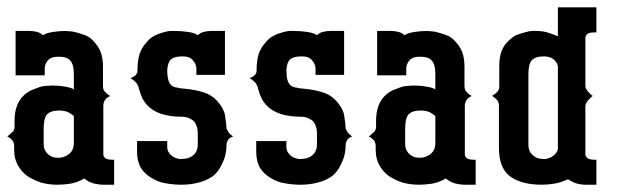

<svg xmlns="http://www.w3.org/2000/svg" viewBox="-20 -508 1705 528"><path d="M0 -132.8Q3.4 -134.8 9.8 -141.1Q15.1 -145 17.1 -147.9Q20 -153.3 20 -159.2V-174.8Q20 -198.2 25.9 -214.8Q31.7 -231.9 43 -243.2Q53.2 -253.9 65.9 -259.8Q89.4 -269 89.8 -269Q100.6 -272 108.9 -272Q117.2 -272 121.1 -272.9Q141.1 -272.9 157.2 -270Q174.8 -267.6 183.1 -262.2V-303.2Q183.1 -330.1 173.8 -340.8Q165 -352.1 141.1 -352.1Q119.1 -352.1 110.8 -340.8Q103 -331.1 103 -318.8V-300.8H22.9V-422.9H61Q72.8 -422.9 83 -419.9Q92.8 -417 98.1 -411.1Q106.4 -417 124 -419.9Q142.6 -422.9 162.1 -422.9Q162.6 -422.9 164.1 -422.6Q165.5 -422.4 168 -422.1Q170.4 -421.9 172.9 -421.9Q180.2 -421.9 192.9 -418Q205.1 -414.6 216.8 -410.2Q229.5 -404.3 238.8 -393.1Q249.5 -382.3 256.8 -365.2Q263.2 -347.7 263.2 -325.2V-271Q263.2 -263.7 266.1 -258.8Q268.6 -255.4 272.9 -251Q276.4 -247.6 283.2 -244.1Q279.8 -242.7 272.9 -237.8Q269.5 -234.4 267.1 -230Q264.2 -224.6 264.2 -217.8V-84Q264.2 -78.1 269 -73.2Q275.4 -68.8 288.1 -68.8H293.9V0H261.2Q254.9 0 240.2 -2.9Q225.1 -5.9 211.9 -17.1Q192.9 -6.3 173.8 -2.9Q154.3 0 138.2 0Q114.7 0 92.8 -5.9Q71.8 -13.2 55.2 -23.9Q39.1 -35.6 28.8 -54.2Q19 -71.8 19 -95.2V-106Q19 -113.3 16.1 -119.1Q14.2 -122.6 8.8 -127Q4.9 -130.9 0 -132.8ZM100.1 -112.8Q100.1 -98.1 106.9 -89.8Q112.3 -81.5 125 -76.2Q131.3 -74.2 139.2 -74.2H144Q154.3 -75.2 163.1 -80.1Q172.9 -85 178.2 -94.2Q183.1 -102.1 183.1 -116.2V-189Q174.3 -196.3 166 -200.2Q154.3 -204.1 143.1 -204.1Q119.1 -204.1 108.9 -192.9Q100.1 -182.6 100.1 -153.8Z M338.9 -293Q357.9 -300.3 357.9 -313Q357.9 -339.8 363.8 -359.9Q371.6 -379.9 381.8 -390.1Q392.1 -403.3 403.8 -409.2Q415.5 -415.5 428.7 -418.9Q440.9 -422.4 447.8 -422.9H460Q480.5 -422.9 499 -419.9Q516.6 -417 523.9 -411.1Q529.3 -417 539.1 -419.9Q549.3 -422.9 561 -422.9H598.6V-302.2H520V-319.8Q520 -331.1 510.7 -341.8Q502.4 -353 481.9 -353Q460.4 -353 450.7 -345.2Q441.9 -337.9 439.9 -316.9Q439.9 -298.3 442.9 -288.1Q445.8 -278.3 451.7 -272.9Q459 -267.6 467.8 -267.1Q475.6 -264.6 486.8 -264.2Q518.6 -261.2 540 -253.9Q560.1 -248.5 576.7 -231Q594.7 -211.4 598.6 -191.9Q602.5 -166.5 603 -154.8Q603.5 -151.9 607.9 -145Q611.3 -139.2 621.1 -132.8Q611.3 -129.4 607.9 -124Q603.5 -117.2 603 -111.8Q603 -81.5 591.8 -60.1Q583 -38.1 565.9 -23.9Q547.9 -11.2 525.9 -5.9Q503.9 0 478 0Q458.5 0 436 -3.9Q415.5 -6.8 396 -19Q377.9 -29.8 367.7 -45.9Q356.9 -64 356.9 -90.8V-120.1H439.9V-103Q439.9 -90.3 451.7 -80.1Q460 -73.2 473.6 -70.8Q485.4 -70.3 497.1 -73.2Q509.3 -77.1 517.1 -86.9Q523.9 -96.7 523.9 -110.8V-141.1Q523.9 -153.8 520 -163.1Q516.6 -172.9 508.8 -178.2Q502.4 -182.6 494.6 -185.1Q487.3 -187 480 -187Q416.5 -187 386.7 -216.8Q378.4 -225.1 372.1 -236.8Q366.2 -249 363.8 -258.8L361.8 -265.1Q361.3 -270.5 356 -278.8Q347.7 -288.1 338.9 -293Z M666.5 -293Q685.5 -300.3 685.5 -313Q685.5 -339.8 691.4 -359.9Q699.2 -379.9 709.5 -390.1Q719.7 -403.3 731.4 -409.2Q743.2 -415.5 756.3 -418.9Q768.6 -422.4 775.4 -422.9H787.6Q808.1 -422.9 826.7 -419.9Q844.2 -417 851.6 -411.1Q856.9 -417 866.7 -419.9Q877 -422.9 888.7 -422.9H926.3V-302.2H847.7V-319.8Q847.7 -331.1 838.4 -341.8Q830.1 -353 809.6 -353Q788.1 -353 778.3 -345.2Q769.5 -337.9 767.6 -316.9Q767.6 -298.3 770.5 -288.1Q773.4 -278.3 779.3 -272.9Q786.6 -267.6 795.4 -267.1Q803.2 -264.6 814.5 -264.2Q846.2 -261.2 867.7 -253.9Q887.7 -248.5 904.3 -231Q922.4 -211.4 926.3 -191.9Q930.2 -166.5 930.7 -154.8Q931.2 -151.9 935.5 -145Q939 -139.2 948.7 -132.8Q939 -129.4 935.5 -124Q931.2 -117.2 930.7 -111.8Q930.7 -81.5 919.4 -60.1Q910.6 -38.1 893.6 -23.9Q875.5 -11.2 853.5 -5.9Q831.5 0 805.7 0Q786.1 0 763.7 -3.9Q743.2 -6.8 723.6 -19Q705.6 -29.8 695.3 -45.9Q684.6 -64 684.6 -90.8V-120.1H767.6V-103Q767.6 -90.3 779.3 -80.1Q787.6 -73.2 801.3 -70.8Q813 -70.3 824.7 -73.2Q836.9 -77.1 844.7 -86.9Q851.6 -96.7 851.6 -110.8V-141.1Q851.6 -153.8 847.7 -163.1Q844.2 -172.9 836.4 -178.2Q830.1 -182.6 822.3 -185.1Q814.9 -187 807.6 -187Q744.1 -187 714.4 -216.8Q706.1 -225.1 699.7 -236.8Q693.8 -249 691.4 -258.8L689.5 -265.1Q689 -270.5 683.6 -278.8Q675.3 -288.1 666.5 -293Z M994.1 -132.8Q997.6 -134.8 1003.9 -141.1Q1009.3 -145 1011.2 -147.9Q1014.2 -153.3 1014.2 -159.2V-174.8Q1014.2 -198.2 1020 -214.8Q1025.9 -231.9 1037.1 -243.2Q1047.4 -253.9 1060.1 -259.8Q1083.5 -269 1084 -269Q1094.7 -272 1103 -272Q1111.3 -272 1115.2 -272.9Q1135.3 -272.9 1151.4 -270Q1168.9 -267.6 1177.2 -262.2V-303.2Q1177.2 -330.1 1168 -340.8Q1159.2 -352.1 1135.3 -352.1Q1113.3 -352.1 1105 -340.8Q1097.2 -331.1 1097.2 -318.8V-300.8H1017.1V-422.9H1055.2Q1066.9 -422.9 1077.1 -419.9Q1086.9 -417 1092.3 -411.1Q1100.6 -417 1118.2 -419.9Q1136.7 -422.9 1156.2 -422.9Q1156.7 -422.9 1158.2 -422.6Q1159.7 -422.4 1162.1 -422.1Q1164.6 -421.9 1167 -421.9Q1174.3 -421.9 1187 -418Q1199.2 -414.6 1210.9 -410.2Q1223.6 -404.3 1232.9 -393.1Q1243.7 -382.3 1251 -365.2Q1257.3 -347.7 1257.3 -325.2V-271Q1257.3 -263.7 1260.3 -258.8Q1262.7 -255.4 1267.1 -251Q1270.5 -247.6 1277.3 -244.1Q1273.9 -242.7 1267.1 -237.8Q1263.7 -234.4 1261.2 -230Q1258.3 -224.6 1258.3 -217.8V-84Q1258.3 -78.1 1263.2 -73.2Q1269.5 -68.8 1282.2 -68.8H1288.1V0H1255.4Q1249 0 1234.4 -2.9Q1219.2 -5.9 1206.1 -17.1Q1187 -6.3 1168 -2.9Q1148.4 0 1132.3 0Q1108.9 0 1086.9 -5.9Q1065.9 -13.2 1049.3 -23.9Q1033.2 -35.6 1022.9 -54.2Q1013.2 -71.8 1013.2 -95.2V-106Q1013.2 -113.3 1010.3 -119.1Q1008.3 -122.6 1002.9 -127Q999 -130.9 994.1 -132.8ZM1094.2 -112.8Q1094.2 -98.1 1101.1 -89.8Q1106.4 -81.5 1119.1 -76.2Q1125.5 -74.2 1133.3 -74.2H1138.2Q1148.4 -75.2 1157.2 -80.1Q1167 -85 1172.4 -94.2Q1177.2 -102.1 1177.2 -116.2V-189Q1168.5 -196.3 1160.2 -200.2Q1148.4 -204.1 1137.2 -204.1Q1113.3 -204.1 1103 -192.9Q1094.2 -182.6 1094.2 -153.8Z M1333 -244.1Q1334 -244.6 1342.8 -251Q1348.1 -255.4 1350.1 -258.8Q1353 -262.7 1353 -271V-326.2Q1353 -350.1 1358.9 -366.2Q1364.7 -382.3 1376 -393.1Q1386.2 -404.3 1398.9 -411.1Q1410.6 -415.5 1422.9 -418.9Q1435.1 -422.4 1441.9 -422.9H1454.1Q1472.7 -422.9 1487.8 -418Q1506.3 -412.1 1514.2 -408.2V-487.8H1620.1V-418.9H1613.8Q1597.7 -418.9 1592.8 -412.1Q1590.8 -409.2 1589.8 -403.8V-271Q1589.8 -265.6 1592.8 -262.2Q1595.7 -257.3 1599.1 -253.9Q1602.5 -249.5 1609.9 -244.1Q1603 -239.3 1599.1 -233.9Q1594.7 -229.5 1592.8 -226.1Q1590.8 -222.7 1589.8 -216.8V-84Q1589.8 -78.6 1595.2 -73.2Q1602.1 -68.8 1613.8 -68.8H1620.1V0H1586.9Q1581.1 0 1567.9 -2.9Q1556.6 -5.4 1542 -15.1Q1522 -5.9 1503.9 -2.9Q1484.4 0 1470.2 0Q1414.1 0 1382.8 -22.9Q1352.1 -45.9 1352.1 -101.1V-217.8Q1352.1 -224.1 1349.1 -230Q1347.2 -233.4 1341.8 -237.8Q1337.4 -242.2 1333 -244.1ZM1433.1 -110.8Q1433.1 -95.2 1439.9 -86.9Q1447.3 -78.1 1458 -73.2Q1466.8 -70.8 1474.1 -70.8H1481Q1493.7 -73.2 1502 -80.1Q1512.2 -87.9 1514.2 -98.1V-326.2Q1512.2 -335.9 1502.9 -344.2Q1494.1 -352.5 1476.1 -353Q1452.1 -353 1441.9 -341.8Q1433.1 -331.5 1433.1 -303.2Z"/></svg>

Font: Wyoming
Style: Regular
Weight: 400
Designer: Old Hat Creative
Version: Version 2.00 2016